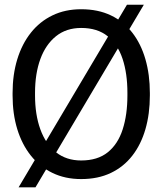

<svg xmlns="http://www.w3.org/2000/svg" viewBox="-20 -761 700 827"><path d="M329.6 10.3Q260.7 10.3 206.1 -16.1Q151.4 -42.5 113 -90.6Q74.7 -138.7 54.4 -204.6Q34.2 -270.5 34.2 -350.1V-360.4Q34.2 -439.5 54.4 -505.6Q74.7 -571.8 113 -620.1Q151.4 -668.5 206.1 -694.8Q260.7 -721.2 329.6 -721.2Q402.3 -721.2 457.5 -694.8Q512.7 -668.5 550 -620.1Q587.4 -571.8 606.4 -505.6Q625.5 -439.5 625.5 -360.4V-350.1Q625.5 -270.5 606.4 -204.6Q587.4 -138.7 550 -90.6Q512.7 -42.5 457.5 -16.1Q402.3 10.3 329.6 10.3ZM329.6 -69.8Q400.4 -69.8 444.1 -105Q487.8 -140.1 508.3 -203.4Q528.8 -266.6 528.8 -350.1V-361.3Q528.8 -444.3 508.1 -507.1Q487.3 -569.8 443.4 -605.2Q399.4 -640.6 329.6 -640.6Q265.6 -640.6 221.2 -605Q176.8 -569.3 153.8 -506.6Q130.9 -443.8 130.9 -361.3V-350.1Q130.9 -267.1 153.8 -203.9Q176.8 -140.6 221.2 -105.2Q265.6 -69.8 329.6 -69.8ZM60.1 45.9 526.9 -740.7H599.6L132.8 45.9Z"/></svg>

Font: Roboto Slab LO
Style: Regular
Weight: 400
Designer: Google
Version: Version 2.000